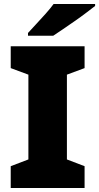

<svg xmlns="http://www.w3.org/2000/svg" viewBox="-20 -947 499 967"><path d="M406 0H34V-110L123 -144V-571L34 -604V-714H406V-604L317 -571V-144L406 -110ZM459 -917Q441 -903 414 -882.5Q387 -862 356 -840.5Q325 -819 296.5 -799.5Q268 -780 248 -767H121V-781Q138 -800 162 -825.5Q186 -851 210 -878Q234 -905 250 -927H459Z"/></svg>

Font: Noto Sans Cham Black
Style: Regular
Weight: 900
Version: Version 2.002